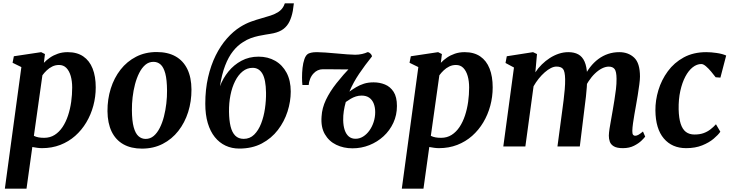

<svg xmlns="http://www.w3.org/2000/svg" viewBox="-20 -882 4402 1156"><path d="M9.2 254 108.7 -478.1 55.7 -504 63.4 -543.3 227.8 -568 250.6 -556.6 244.2 -503.8Q259.8 -520.4 281.1 -535.1Q302.3 -549.7 328.8 -558.8Q355.4 -568 387.3 -568Q443.8 -568 481.3 -542.4Q518.9 -516.7 537.6 -469.3Q556.4 -421.9 556.4 -356Q556.4 -299.2 541.9 -245.4Q527.4 -191.6 499.8 -145.3Q472.2 -99 432.8 -64Q393.3 -29.1 342.9 -9.5Q292.5 10 233 10Q219.1 10 204 7.9Q189 5.7 174.6 3.1L139.6 254ZM184 -64.1Q196.8 -57.7 212 -54.9Q227.3 -52.2 245.7 -52.2Q281.6 -52.2 309.1 -69.7Q336.7 -87.3 356.7 -117.3Q376.7 -147.4 389.6 -186.4Q402.5 -225.4 408.6 -268.6Q414.6 -311.9 414.6 -354.7Q414.6 -393.7 405.8 -424.5Q396.9 -455.3 379.5 -473.1Q362 -490.8 335.4 -490.8Q313.3 -490.8 294.7 -481.6Q276 -472.4 261.2 -458.1Q246.3 -443.9 235.3 -428.7Z M923.3 -568.7Q990.2 -568.7 1036.7 -542.7Q1083.1 -516.7 1107.8 -466.3Q1132.4 -415.8 1132.8 -342.8Q1133.1 -271.6 1112.9 -207.5Q1092.6 -143.4 1053.8 -93.8Q1015.1 -44.2 959.6 -15.7Q904.2 12.8 834.5 12.8Q769.3 12.8 723 -13.2Q676.7 -39.3 652.2 -89.7Q627.8 -140.2 627.1 -212.6Q626.7 -284.6 646.9 -348.9Q667.1 -413.2 705.7 -462.6Q744.3 -512.1 799.4 -540.4Q854.4 -568.7 923.3 -568.7ZM904.1 -509.7Q876.2 -509.7 854.9 -491.6Q833.7 -473.4 818.3 -442.9Q802.9 -412.4 792.9 -374.5Q783 -336.7 778.4 -296.5Q773.8 -256.4 774.2 -219.6Q774.5 -154.5 784.9 -116.4Q795.3 -78.3 813.9 -62Q832.4 -45.6 856.8 -45.6Q884.5 -45.6 905.6 -63.6Q926.7 -81.6 942 -112.1Q957.4 -142.6 967.1 -180.6Q976.8 -218.6 981.4 -258.8Q986.1 -299.1 985.7 -336.4Q985.3 -401.9 975.2 -439.7Q965 -477.5 946.9 -493.6Q928.8 -509.7 904.1 -509.7Z M1749.3 -862 1743.1 -816.7Q1736.2 -780.1 1723 -752.7Q1709.8 -725.4 1686.7 -707.6Q1663.5 -689.9 1626.1 -681.7Q1616 -679.7 1604.4 -677.7Q1592.7 -675.8 1580.1 -673.8Q1559.9 -670.5 1536.8 -665.7Q1513.8 -660.8 1490 -652.2Q1466.3 -643.6 1443.4 -628.5Q1410.9 -608.8 1383.3 -574.1Q1355.6 -539.5 1335.6 -487.3Q1315.5 -435.2 1304.3 -362.6Q1322.3 -410.4 1355 -451Q1387.8 -491.5 1433.7 -516.2Q1479.6 -540.9 1536.8 -540.9Q1593 -540.9 1636.8 -515.9Q1680.5 -490.9 1705.5 -443.9Q1730.5 -396.9 1730.5 -330.7Q1730.5 -271.1 1711.2 -210.6Q1691.8 -150 1653.1 -99.5Q1614.4 -49 1556.3 -18.2Q1498.1 12.5 1420.9 12.5Q1375.6 12.5 1338.2 -5Q1300.8 -22.5 1273.4 -56.5Q1246 -90.6 1231 -140.9Q1216 -191.2 1216 -257.3Q1216 -343.4 1232.8 -416.4Q1249.6 -489.5 1278.7 -548.2Q1307.9 -606.9 1346.1 -650.1Q1384.2 -693.4 1426.7 -719.9Q1458.7 -739.9 1490.9 -751.6Q1523.1 -763.3 1553.5 -771.6Q1583.9 -779.9 1610.1 -788.6Q1636.3 -797.3 1656.5 -810.4Q1676.7 -823.6 1688.2 -845.7L1695 -862ZM1501.2 -473.6Q1467.6 -473.6 1441 -452.2Q1414.3 -430.8 1395.7 -393.7Q1377 -356.7 1367.6 -309.1Q1358.1 -261.6 1358.8 -208.9Q1359.5 -157.7 1368.2 -121.3Q1377 -84.9 1396.3 -65.4Q1415.7 -45.9 1447.4 -45.9Q1484.4 -45.9 1510.3 -71.4Q1536.2 -97 1552.2 -138.3Q1568.3 -179.7 1575.3 -228.6Q1582.4 -277.5 1581.7 -324.3Q1580.6 -402.7 1560 -438.1Q1539.3 -473.6 1501.2 -473.6Z M1838.5 -370.1H1800.8Q1798.6 -387.4 1798.5 -415.3Q1798.3 -443.3 1801.5 -473Q1804.6 -502.8 1812.9 -526.4Q1821.1 -550 1835.5 -558.5Q1841 -561.5 1853.6 -564.8Q1866.2 -568 1888.9 -568Q1908.3 -568 1939.7 -565.7Q1971.1 -563.4 2006.1 -560.2Q2041 -557.1 2071.3 -554.7Q2101.5 -552.4 2118.2 -552.4Q2140.1 -552.4 2160 -557Q2179.9 -561.6 2193 -568Q2197.4 -568.5 2203.3 -564.9Q2209.2 -561.3 2214 -555.4Q2218.8 -549.4 2219.7 -542.4Q2177.2 -489.5 2142.4 -438Q2107.6 -386.6 2083.6 -330.4Q2103.6 -344.7 2124.8 -357.4Q2146.1 -370.1 2171.5 -378.2Q2196.9 -386.2 2229.4 -386.2Q2265.8 -386.2 2297.8 -373.2Q2329.8 -360.1 2349.9 -329.1Q2369.9 -298.1 2369.9 -243.8Q2369.9 -189.1 2348.3 -142.6Q2326.7 -96.1 2289.3 -61.6Q2251.8 -27.2 2203.8 -8.1Q2155.7 11 2102.4 11Q2048.5 11 2004.4 -10.3Q1960.3 -31.6 1935.7 -74.3Q1911.1 -117 1916.1 -180.7Q1918.9 -231.6 1942.4 -280.9Q1965.9 -330.3 2005.6 -380.7Q2045.3 -431.1 2096.3 -484.4L2083.7 -464.1Q2081.3 -464 2068.3 -464Q2055.2 -464.1 2035.7 -464.3Q2016.2 -464.5 1994.8 -464.7Q1973.4 -464.8 1954.3 -465Q1935.3 -465.1 1923.5 -465.1Q1907.1 -465.1 1893 -458.5Q1879 -452 1868.5 -440.5Q1855.1 -426.9 1847.3 -407.3Q1839.5 -387.6 1838.5 -370.1ZM2120.4 -46.5Q2144.7 -46.5 2166.1 -59.7Q2187.6 -73 2203.9 -95.7Q2220.3 -118.3 2229.6 -147.2Q2239 -176 2239 -206.7Q2239 -236 2230 -258.6Q2221 -281.2 2202.9 -293.9Q2184.7 -306.5 2157.3 -306.5Q2139.1 -306.5 2122.6 -301.2Q2106.2 -295.9 2091.3 -287.1Q2076.4 -278.3 2061.9 -267.9Q2054.2 -240.7 2050 -213.4Q2045.8 -186.1 2046.3 -158.6Q2046.9 -124.6 2055.3 -99.3Q2063.8 -74 2080.1 -60.2Q2096.4 -46.5 2120.4 -46.5Z M2399.2 254 2498.7 -478.1 2445.7 -504 2453.4 -543.3 2617.8 -568 2640.6 -556.6 2634.2 -503.8Q2649.8 -520.4 2671.1 -535.1Q2692.3 -549.7 2718.8 -558.8Q2745.4 -568 2777.3 -568Q2833.8 -568 2871.3 -542.4Q2908.9 -516.7 2927.6 -469.3Q2946.4 -421.9 2946.4 -356Q2946.4 -299.2 2931.9 -245.4Q2917.4 -191.6 2889.8 -145.3Q2862.2 -99 2822.8 -64Q2783.3 -29.1 2732.9 -9.5Q2682.5 10 2623 10Q2609.1 10 2594 7.9Q2579 5.7 2564.6 3.1L2529.6 254ZM2574 -64.1Q2586.8 -57.7 2602 -54.9Q2617.3 -52.2 2635.7 -52.2Q2671.6 -52.2 2699.1 -69.7Q2726.7 -87.3 2746.7 -117.3Q2766.7 -147.4 2779.6 -186.4Q2792.5 -225.4 2798.6 -268.6Q2804.6 -311.9 2804.6 -354.7Q2804.6 -393.7 2795.8 -424.5Q2786.9 -455.3 2769.5 -473.1Q2752 -490.8 2725.4 -490.8Q2703.3 -490.8 2684.7 -481.6Q2666 -472.4 2651.2 -458.1Q2636.3 -443.9 2625.3 -428.7Z M3213.1 -556.6 3203.3 -446.7Q3219.9 -472 3242.3 -494Q3264.6 -516 3290.5 -532.7Q3316.5 -549.3 3344.6 -558.7Q3372.8 -568 3401.7 -568Q3437.4 -568 3461.8 -554.6Q3486.3 -541.2 3499.6 -511.1Q3513 -481.1 3515.1 -430.6Q3515.5 -423.5 3515.4 -415.8Q3515.3 -408.2 3514.8 -400Q3514.2 -391.9 3513.4 -383.3L3494.2 -411.9Q3510.6 -448.6 3532.8 -477.3Q3555 -506.1 3582.3 -526.4Q3609.6 -546.7 3641.4 -557.4Q3673.1 -568 3708.5 -568Q3763 -568 3798.1 -535Q3833.2 -502.1 3833.2 -420.9Q3833.2 -403.9 3829.2 -373.1Q3825.2 -342.3 3819.7 -308.4Q3814.2 -274.4 3809.2 -247Q3804.7 -221.9 3799.8 -194.1Q3794.9 -166.4 3791.3 -140.3Q3787.6 -114.2 3787.1 -94.2Q3786.8 -76.6 3791.6 -70.6Q3796.4 -64.6 3803.9 -64.6Q3813.4 -64.6 3823.7 -70.3Q3833.9 -75.9 3851.2 -90.2L3864.6 -59.4Q3859.4 -52.1 3842.5 -35.4Q3825.5 -18.8 3797.2 -4.4Q3769 10 3730.1 10Q3694.3 10 3676 -0.9Q3657.6 -11.8 3651.6 -29Q3645.6 -46.2 3645.7 -64.9Q3646 -82 3649.9 -107.6Q3653.8 -133.1 3659.3 -162.1Q3664.8 -191.2 3669.3 -219.1Q3673.8 -245.9 3679.2 -278.8Q3684.7 -311.7 3688.6 -345.2Q3692.5 -378.7 3692.1 -407.7Q3691.8 -451.3 3680.5 -466.1Q3669.2 -480.9 3645.4 -480.9Q3626.1 -480.9 3604.5 -470.2Q3583 -459.4 3562.1 -439.4Q3541.2 -419.4 3523.4 -392.1Q3505.6 -364.7 3493.8 -331.5L3515.6 -408.2Q3515.2 -385 3513 -356.9Q3510.8 -328.7 3507.8 -300.3Q3504.7 -271.9 3501.2 -247L3470.9 0H3336.3L3365.4 -217.9Q3369.2 -245.7 3373.3 -278.3Q3377.4 -311 3380.2 -344Q3383 -377.1 3382.6 -405.5Q3381.6 -452.8 3369.6 -467Q3357.7 -481.2 3330.2 -481.2Q3314.6 -481.2 3296.4 -472Q3278.3 -462.8 3259.5 -446.3Q3240.7 -429.8 3223.4 -408.3Q3206.2 -386.8 3192.5 -362.6L3143.1 0H3010.3L3074.5 -475.5L3023.6 -502.8L3031.3 -543.3L3189.3 -568Z M4111.1 10Q4026.4 10 3976.8 -48.3Q3927.2 -106.6 3926.1 -216.9Q3925.4 -277.5 3944.1 -339.2Q3962.7 -400.9 4000.8 -452.8Q4038.8 -504.8 4096.7 -536.4Q4154.7 -568 4232.2 -568Q4261.2 -568 4295.1 -563Q4329.1 -558 4352.2 -547.7L4317.5 -414.7L4288.9 -416.8Q4277.3 -432.2 4261.7 -450.8Q4246.2 -469.5 4230.4 -483Q4214.7 -496.5 4202.4 -496.5Q4175.6 -496.5 4150.6 -476.9Q4125.6 -457.2 4106.3 -420.8Q4087.1 -384.4 4076 -334.4Q4065 -284.3 4066 -223.8Q4067.3 -170.5 4078.2 -137Q4089.1 -103.4 4109.7 -87.7Q4130.4 -72.1 4161.4 -72.1Q4192.5 -72.1 4215.6 -80.3Q4238.8 -88.6 4256.9 -102.6Q4275.1 -116.5 4290.7 -133.8L4317 -88.9Q4304.3 -69.9 4276.6 -46.6Q4249 -23.3 4207.6 -6.7Q4166.1 10 4111.1 10Z"/></svg>

Font: Merriweather Light
Style: Italic
Weight: 300
Italic angle: -7.8°
Designer: Eben Sorkin
Foundry: Eben Sorkin
Version: Version 2.101